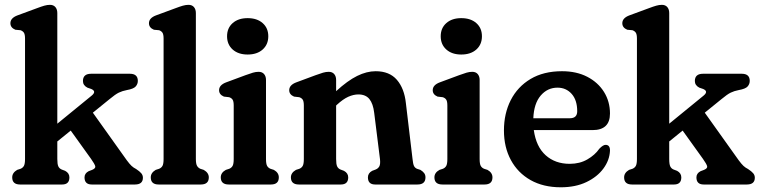

<svg xmlns="http://www.w3.org/2000/svg" viewBox="-20 -763 3144 794"><path d="M63 0Q30.5 0 30.5 -29.5Q30.5 -48.5 51 -60.5L65 -65Q74.5 -69 79 -77.2Q83.5 -85.5 83.5 -105.5V-603.5Q83.5 -620.5 79 -627.5Q74.5 -634.5 65 -638L43.5 -640Q23 -648.5 23 -667Q23 -688.5 52.5 -699.5L132.5 -729Q151 -736 163.2 -739.5Q175.5 -743 186.5 -743Q201 -743 209 -733.8Q217 -724.5 217 -709V-251.5L359 -367.5Q380.5 -385 357.5 -395L341.5 -400.5Q323 -410 323 -428Q323 -458 357 -458H517Q550 -458 550 -428.5Q550 -415.5 541.2 -405.5Q532.5 -395.5 504.5 -390.5Q486 -387 471.5 -380Q457 -373 433 -353L364 -297L504.5 -100Q516 -84.5 524 -77Q532 -69.5 543 -64Q557.5 -54.5 564.2 -46.5Q571 -38.5 571 -28Q571 0 538 0H359.5Q329.5 0 329.5 -29.5Q329.5 -46 346.5 -55L361 -60.5Q376.5 -67 373.8 -76.2Q371 -85.5 356.5 -106L272.5 -223L217 -178V-105.5Q217 -84 221.2 -75Q225.5 -66 235 -62L249.5 -56.5Q267 -47 267 -29.5Q267 0 237 0Z M790 -709V-105.5Q790 -85.5 794.8 -77.2Q799.5 -69 808.5 -65L822.5 -60.5Q843.5 -48.5 843.5 -29.5Q843.5 0 810.5 0H636Q603.5 0 603.5 -29.5Q603.5 -48.5 624 -60.5L638 -65Q647.5 -69 652 -77.2Q656.5 -85.5 656.5 -105.5V-603.5Q656.5 -620.5 652 -627.5Q647.5 -634.5 638 -638L616.5 -640Q596 -648.5 596 -667Q596 -688.5 625.5 -699.5L705.5 -729Q724 -736 736.2 -739.5Q748.5 -743 759.5 -743Q774 -743 782 -733.8Q790 -724.5 790 -709Z M1004 -537.5Q965.5 -537.5 942.2 -558.2Q919 -579 919 -613Q919 -647 942.2 -667.5Q965.5 -688 1004 -688Q1043 -688 1066.2 -667.5Q1089.5 -647 1089.5 -613Q1089.5 -579 1066.2 -558.2Q1043 -537.5 1004 -537.5ZM1080 -432.5V-105.5Q1080 -85.5 1084.5 -77.2Q1089 -69 1098.5 -65L1112.5 -60.5Q1133 -49 1133 -29.5Q1133 0 1100.5 0H926Q893 0 893 -29.5Q893 -49 914 -60.5L928 -65Q937.5 -69 942 -77.2Q946.5 -85.5 946.5 -105.5V-326.5Q946.5 -344 941.8 -351Q937 -358 927.5 -361L906 -363.5Q886 -372 886 -390Q886 -411.5 915.5 -422.5L995 -452Q1014 -459 1026 -462.5Q1038 -466 1049.5 -466Q1064 -466 1072 -456.8Q1080 -447.5 1080 -432.5Z M1370 -432.5V-386Q1417.5 -429.5 1457 -449Q1496.5 -468.5 1533.5 -468.5Q1590.5 -468.5 1621.2 -433Q1652 -397.5 1658.5 -336.5L1686 -105.5Q1688 -85.5 1691.8 -77.2Q1695.5 -69 1704.5 -65L1718.5 -60.5Q1728.5 -54.5 1734 -47.2Q1739.5 -40 1739.5 -29.5Q1739.5 0 1706.5 0H1531.5Q1501.5 0 1501.5 -29.5Q1501.5 -47 1519 -56.5L1533.5 -62Q1543.5 -66 1548.5 -74.8Q1553.5 -83.5 1551.5 -104L1527.5 -296Q1523 -334.5 1507.5 -353.5Q1492 -372.5 1462 -372.5Q1442 -372.5 1420.2 -362.8Q1398.5 -353 1373 -329.5L1370 -326.5V-105.5Q1370 -84 1374.2 -75Q1378.5 -66 1388 -62L1402.5 -56.5Q1420 -47 1420 -29.5Q1420 0 1389.5 0H1216Q1183 0 1183 -29.5Q1183 -48.5 1204 -60.5L1218 -65Q1227.5 -69 1232 -77.2Q1236.5 -85.5 1236.5 -105.5V-326.5Q1236.5 -344 1231.8 -351Q1227 -358 1217.5 -361L1196 -363.5Q1176 -372 1176 -390Q1176 -411.5 1205.5 -422.5L1285 -452Q1304 -459 1316 -462.5Q1328 -466 1339.5 -466Q1354 -466 1362 -456.8Q1370 -447.5 1370 -432.5Z M1887.5 -537.5Q1849 -537.5 1825.8 -558.2Q1802.5 -579 1802.5 -613Q1802.5 -647 1825.8 -667.5Q1849 -688 1887.5 -688Q1926.5 -688 1949.8 -667.5Q1973 -647 1973 -613Q1973 -579 1949.8 -558.2Q1926.5 -537.5 1887.5 -537.5ZM1963.5 -432.5V-105.5Q1963.5 -85.5 1968 -77.2Q1972.5 -69 1982 -65L1996 -60.5Q2016.5 -49 2016.5 -29.5Q2016.5 0 1984 0H1809.5Q1776.5 0 1776.5 -29.5Q1776.5 -49 1797.5 -60.5L1811.5 -65Q1821 -69 1825.5 -77.2Q1830 -85.5 1830 -105.5V-326.5Q1830 -344 1825.2 -351Q1820.5 -358 1811 -361L1789.5 -363.5Q1769.5 -372 1769.5 -390Q1769.5 -411.5 1799 -422.5L1878.5 -452Q1897.5 -459 1909.5 -462.5Q1921.5 -466 1933 -466Q1947.5 -466 1955.5 -456.8Q1963.5 -447.5 1963.5 -432.5Z M2502.5 -293.5Q2502.5 -225 2430.5 -225H2187.5Q2197 -156.5 2236.5 -121Q2276 -85.5 2336 -85.5Q2377.5 -85.5 2409 -103.8Q2440.5 -122 2458.5 -148Q2474.5 -164.5 2485 -164Q2503 -163.5 2502.5 -140Q2501 -101 2475.5 -66.2Q2450 -31.5 2405 -10Q2360 11.5 2299 11.5Q2227 11.5 2174.2 -18.2Q2121.5 -48 2092.8 -101Q2064 -154 2064 -223.5Q2064 -293.5 2092.2 -349Q2120.5 -404.5 2174.2 -436.5Q2228 -468.5 2304 -468.5Q2364 -468.5 2408.5 -445.5Q2453 -422.5 2477.8 -382.8Q2502.5 -343 2502.5 -293.5ZM2285.5 -400.5Q2244 -400.5 2216 -367.8Q2188 -335 2185.5 -274H2336.5Q2367 -274 2367 -303Q2367 -349 2344 -374.8Q2321 -400.5 2285.5 -400.5Z M2593.5 0Q2561 0 2561 -29.5Q2561 -48.5 2581.5 -60.5L2595.5 -65Q2605 -69 2609.5 -77.2Q2614 -85.5 2614 -105.5V-603.5Q2614 -620.5 2609.5 -627.5Q2605 -634.5 2595.5 -638L2574 -640Q2553.5 -648.5 2553.5 -667Q2553.5 -688.5 2583 -699.5L2663 -729Q2681.5 -736 2693.8 -739.5Q2706 -743 2717 -743Q2731.5 -743 2739.5 -733.8Q2747.5 -724.5 2747.5 -709V-251.5L2889.5 -367.5Q2911 -385 2888 -395L2872 -400.5Q2853.5 -410 2853.5 -428Q2853.5 -458 2887.5 -458H3047.5Q3080.5 -458 3080.5 -428.5Q3080.5 -415.5 3071.8 -405.5Q3063 -395.5 3035 -390.5Q3016.5 -387 3002 -380Q2987.5 -373 2963.5 -353L2894.5 -297L3035 -100Q3046.5 -84.5 3054.5 -77Q3062.5 -69.5 3073.5 -64Q3088 -54.5 3094.8 -46.5Q3101.5 -38.5 3101.5 -28Q3101.5 0 3068.5 0H2890Q2860 0 2860 -29.5Q2860 -46 2877 -55L2891.5 -60.5Q2907 -67 2904.2 -76.2Q2901.5 -85.5 2887 -106L2803 -223L2747.5 -178V-105.5Q2747.5 -84 2751.8 -75Q2756 -66 2765.5 -62L2780 -56.5Q2797.5 -47 2797.5 -29.5Q2797.5 0 2767.5 0Z"/></svg>

Font: Fraunces 72pt S100 SemiBold
Style: Regular
Weight: 600
Version: Version 1.000; ttfautohint (v1.8.3)